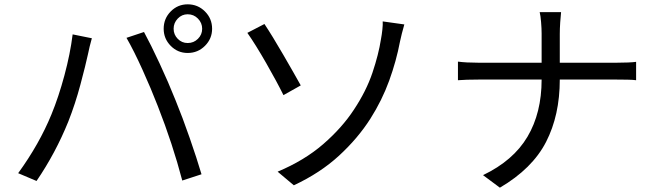

<svg xmlns="http://www.w3.org/2000/svg" viewBox="-20 -830 3040 888"><path d="M783 -697Q783 -670 802 -650.5Q821 -631 848 -631Q876 -631 895.5 -650.5Q915 -670 915 -697Q915 -724 895.5 -744Q876 -764 848 -764Q821 -764 802 -744Q783 -724 783 -697ZM737 -697Q737 -744 769.5 -777Q802 -810 848 -810Q895 -810 928 -777Q961 -744 961 -697Q961 -651 928 -618Q895 -585 848 -585Q802 -585 769.5 -618Q737 -651 737 -697ZM218 -301Q251 -381 278 -481.5Q305 -582 316 -671L405 -653Q405 -652 404 -650Q394 -615 387 -580Q376 -529 352 -439Q328 -349 296 -268Q237 -122 149 7L64 -29Q162 -164 218 -301ZM710 -339Q679 -419 639 -507.5Q599 -596 565 -655L646 -682Q677 -625 718 -537Q759 -449 792 -366Q824 -288 857.5 -191.5Q891 -95 912 -24L823 5Q779 -163 710 -339Z M1264 -36Q1388 -88 1475 -163.5Q1562 -239 1617 -323Q1674 -409 1702.5 -493.5Q1731 -578 1742 -649Q1746 -670 1748.5 -693.5Q1751 -717 1750 -731L1850 -717Q1844 -697 1838.5 -674.5Q1833 -652 1830 -638Q1813 -548 1780 -457Q1747 -366 1693 -281Q1635 -190 1548 -110Q1461 -30 1339 27ZM1124 -678 1203 -719Q1239 -665 1290 -577Q1341 -489 1371 -435L1291 -390Q1261 -451 1211.5 -537.5Q1162 -624 1124 -678Z M2569 -540H2835Q2860 -540 2884.5 -541Q2909 -542 2922 -544V-459Q2909 -461 2883 -461.5Q2857 -462 2834 -462H2569Q2569 -297 2505.5 -173.5Q2442 -50 2292 38L2214 -20Q2354 -87 2419.5 -197.5Q2485 -308 2485 -462H2192Q2135 -462 2098 -459V-545Q2136 -540 2190 -540H2485V-675Q2485 -698 2482.5 -728Q2480 -758 2476 -774H2575Q2573 -757 2571 -727Q2569 -697 2569 -674Z"/></svg>

Font: Noto Sans CJK KR Regular (TTF)
Style: Regular
Weight: 400
Designer: Ryoko NISHIZUKA 西塚涼子 (kana & ideographs); Paul D. Hunt (Latin, Greek & Cyrillic); Wenlong ZHANG 张文龙 (bopomofo); Sandoll 
Foundry: Adobe Systems Incorporated
Version: Version 1.004;PS 1.004;hotconv 1.0.82;makeotf.lib2.5.63406